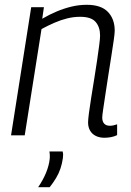

<svg xmlns="http://www.w3.org/2000/svg" viewBox="-20 -564 545 800"><path d="M110 -534H163L156 -486Q187 -504 217 -516.5Q247 -529 278 -536.5Q309 -544 342 -544Q401 -544 429.5 -514.5Q458 -485 458 -436Q458 -425 454 -397Q450 -369 444 -331Q438 -293 431.5 -251.5Q425 -210 419.5 -173Q414 -136 410 -109.5Q406 -83 406 -74Q406 -58 414 -49Q422 -40 438 -40Q445 -40 452 -41.5Q459 -43 468 -46V-1Q456 5 442 7.5Q428 10 415 10Q395 10 379.5 2.5Q364 -5 355.5 -19.5Q347 -34 347 -54Q347 -65 350.5 -92.5Q354 -120 360 -157Q366 -194 372.5 -234.5Q379 -275 384.5 -312Q390 -349 393.5 -376.5Q397 -404 397 -416Q397 -451 378.5 -472.5Q360 -494 314 -494Q287 -494 260.5 -487.5Q234 -481 207.5 -469.5Q181 -458 153 -443L83 0H26ZM186 67H241Q243 74 243 81Q243 88 242 95Q239 117 232 138Q225 159 213.5 178Q202 197 187 216H139Q160 185 172 155.5Q184 126 187 99Q188 89 187.5 81Q187 73 186 67Z"/></svg>

Font: Georama Light
Style: Italic
Weight: 300
Italic angle: -9°
Designer: Jean-Baptiste Levee
Foundry: Production Type
Version: Version 1.001